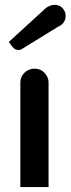

<svg xmlns="http://www.w3.org/2000/svg" viewBox="-20 -763 288 783"><path d="M178 -427V0H63V-427Q63 -450 80 -466.5Q97 -483 121 -483Q146 -483 162 -465.5Q178 -448 178 -427ZM65.6 -560.9Q62 -559.1 55.7 -559.1Q41.2 -559.1 31.2 -571.5L15.8 -591.8L168 -731.1Q186.1 -743.4 203.3 -743.4Q222.3 -743.4 235 -729.8Q247.7 -716.1 247.7 -698.5Q247.7 -667.6 216 -653.5Z"/></svg>

Font: FifthLeg
Style: Bold
Weight: 700
Designer: Jakub Steiner
Version: Version 1.0